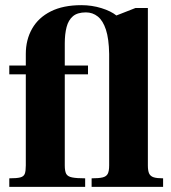

<svg xmlns="http://www.w3.org/2000/svg" viewBox="-20 -724 663 744"><path d="M16 0V-33Q45 -33 58.5 -36.5Q72 -40 76 -50.5Q80 -61 80 -83V-436H16V-470H80V-515Q80 -570 104.5 -613Q129 -656 177 -680Q225 -704 295 -704Q336 -704 373 -692.5Q410 -681 431 -664L505 -693H553V-83Q553 -62 558 -51.5Q563 -41 575.5 -37Q588 -33 612 -33V0H335V-33Q363 -33 377.5 -36.5Q392 -40 397.5 -50.5Q403 -61 403 -83V-515Q402 -574 390.5 -609Q379 -644 359 -660Q339 -676 313 -676Q280 -676 262.5 -661Q245 -646 238 -619Q231 -592 231 -556V-470H321V-436H231V-83Q231 -61 236.5 -50.5Q242 -40 259.5 -36.5Q277 -33 310 -33V0Z"/></svg>

Font: Frank Ruhl Libre ExtraBold
Style: Regular
Weight: 800
Designer: Yanek Iontef
Foundry: Fontef
Version: Version 6.003;gftools[0.9.30]